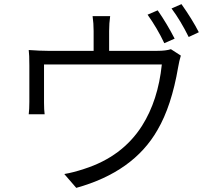

<svg xmlns="http://www.w3.org/2000/svg" viewBox="-20 -864 1040 929"><path d="M743 -814Q788 -749 825 -677L775 -655Q741 -727 694 -793ZM858 -844Q911 -769 942 -708L893 -685Q854 -764 810 -823ZM855 -595Q847 -569 842 -539Q810 -351 742 -235Q626 -32 349 45L291 -22Q334 -29 388 -47Q572 -106 667 -255Q745 -378 763 -552H193V-368Q193 -332 196 -311H119Q122 -335 122 -371V-547Q122 -601 119 -622Q175 -618 211 -618H433V-714Q433 -751 428 -786H513Q508 -751 508 -714V-618H741Q783 -618 807 -626Z"/></svg>

Font: Source Han Sans CN Normal
Style: Regular
Weight: 350
Designer: Ryoko NISHIZUKA 西塚涼子 (kana, bopomofo & ideographs); Paul D. Hunt (Latin, Greek & Cyrillic); Sandoll Communications 산돌커뮤니
Foundry: Adobe
Version: Version 2.004;hotconv 1.0.118;makeotfexe 2.5.65603